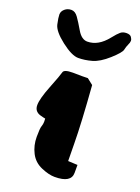

<svg xmlns="http://www.w3.org/2000/svg" viewBox="-140 -703 556 761"><g transform="rotate(20 138.0 -322.5)"><path d="M127.9 -548.3Q173.8 -548.3 211.4 -595.7Q228.5 -617.2 238.3 -625.2Q248 -633.3 263.2 -633.3Q278.3 -633.3 283.9 -625.2Q289.6 -617.2 289.6 -610.1Q289.6 -603 284.4 -592.3Q279.3 -581.5 276.6 -568.4Q273.9 -555.2 238.5 -523.4Q203.1 -491.7 173.3 -483.4Q143.6 -475.1 116.2 -475.1Q88.9 -475.1 43.9 -510Q-1 -544.9 -6.8 -571.8Q-12.7 -598.6 -12.7 -611.8Q-12.7 -625 -1.2 -635Q10.3 -645 26.4 -645Q42.5 -645 54.9 -627.4Q67.4 -609.9 85.4 -579.1Q103.5 -548.3 127.9 -548.3ZM258.8 -42Q258.8 0 189.5 0Q165 0 132.6 -13.9Q100.1 -27.8 84.5 -58.3Q68.8 -88.9 68.8 -125Q68.8 -161.1 72.5 -171.1Q76.2 -181.2 76.2 -191.4Q76.2 -201.7 75.7 -204.6Q72.3 -205.1 66.2 -206.5Q60.1 -208 53.2 -210Q27.8 -217.8 27.8 -244.4Q27.8 -271 50.5 -328.4Q73.2 -385.7 76.7 -399.9Q79.6 -413.1 116.2 -413.1Q118.2 -413.1 121.1 -413.1Q141.6 -412.6 156.2 -412.6Q170.9 -412.6 179.7 -413.1Q192.4 -402.8 205.1 -393.1Q217.3 -232.4 217.8 -151.9L218.8 -77.6L258.8 -75.7Z"/></g></svg>

Font: Drukaatie burti
Style: Bold
Weight: 700
Version: Version 0.14